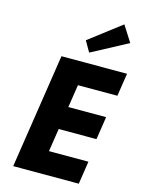

<svg xmlns="http://www.w3.org/2000/svg" viewBox="-162 -1243 992 1335"><g transform="rotate(15 334.0 -576.0)"><path d="M668.2 -825H196.2L70 0H542L567.2 -165H283.2L308.7 -331H580.7L605.9 -496H333.9L359 -660H643ZM331.3 -976 375.6 -899 634.7 -1037 561.3 -1152Z"/></g></svg>

Font: Sztylet
Style: BdObl
Weight: 700
Foundry: Cannot Into Space Fonts, PlusOne Fonts
Version: Version 0.12